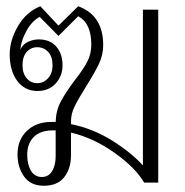

<svg xmlns="http://www.w3.org/2000/svg" viewBox="-20 -584 593 614"><path d="M486 -553V0H441Q413 -48 346 -95.5Q279 -143 207 -160V-88Q207 -45 185.5 -17.5Q164 10 120 10Q78 10 57 -19.5Q36 -49 36 -90Q36 -137 66 -165.5Q96 -194 143 -194H158Q159 -230 174 -258.5Q189 -287 218 -326Q245 -360 258.5 -385.5Q272 -411 272 -441Q272 -510 230 -532L167 -469L107 -530Q82 -517 64.5 -485Q47 -453 45 -425Q53 -443 70 -450.5Q87 -458 104 -458Q140 -458 160 -435Q180 -412 180 -375Q180 -341 158 -317Q136 -293 100 -293Q59 -293 35 -325.5Q11 -358 11 -410Q11 -455 37.5 -500.5Q64 -546 109 -564L167 -502L230 -564Q310 -535 310 -440Q310 -408 296 -379Q282 -350 255 -307Q230 -267 218.5 -243.5Q207 -220 207 -195V-187Q277 -173 338.5 -134.5Q400 -96 437 -55V-553ZM52 -376Q52 -349 65.5 -333.5Q79 -318 99 -318Q119 -318 133.5 -333.5Q148 -349 148 -376Q148 -403 134 -418Q120 -433 99 -433Q79 -433 65.5 -418Q52 -403 52 -376ZM158 -167H149Q109 -167 88 -146Q67 -125 67 -89Q67 -58 79 -38Q91 -18 114 -18Q135 -18 146.5 -36.5Q158 -55 158 -85Z"/></svg>

Font: Trirong ExtraLight
Style: Regular
Weight: 275
Designer: Katatrad Team
Foundry: CadsonDemak
Version: Version 1.001